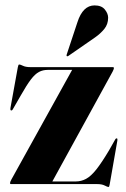

<svg xmlns="http://www.w3.org/2000/svg" viewBox="-20 -698 476 728"><path d="M407 -426.5 178.5 -10H267.5Q288 -10 306.2 -19.8Q324.5 -29.5 345 -55.2Q365.5 -81 393.5 -128L417 -169.5Q420 -174.5 423.5 -173Q426 -172.5 425 -165L396 0.5Q394.5 11 391.5 11Q387.5 11 377 5.5Q366.5 0 348.5 0H22.5Q18 0 18 -3.5Q18 -8 23 -17L253.5 -433H161Q142.5 -433 127.8 -425.2Q113 -417.5 97 -396.5Q81 -375.5 59 -336.5L28.5 -283.5Q25.5 -278 21.5 -279.5Q18.5 -280.5 19.5 -288L47.5 -442.5Q49.5 -453.5 52.5 -453.5Q57 -453.5 67.2 -448.5Q77.5 -443.5 95 -443.5H407.5Q412 -443.5 412 -440Q412 -436.5 407 -426.5ZM273.5 -613.5Q294 -677.5 338.5 -677.5Q365 -677.5 377.5 -662Q390 -646.5 390 -631Q390 -606 375.5 -588.2Q361 -570.5 341 -556.5L238.5 -485.5Q235 -483.5 233 -485.5Q231.5 -487 233 -491.5Z"/></svg>

Font: Fraunces 144pt
Style: Bold
Weight: 700
Version: Version 1.000;[b76b70a41]